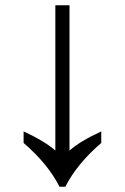

<svg xmlns="http://www.w3.org/2000/svg" viewBox="-20 -712 476 732"><path d="M207 0Q163 -87 70 -167V-211Q152 -173 191 -138V-692H245V-138Q284 -173 366 -211V-167Q273 -87 229 0Z"/></svg>

Font: hextelugu15
Style: Book
Weight: 400
Designer: Jelle Bosma - Monotype Design Team
Foundry: Monotype Imaging Inc.
Version: Version 2.003